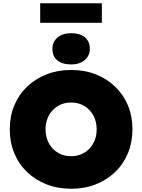

<svg xmlns="http://www.w3.org/2000/svg" viewBox="-20 -1150 874 1180"><path d="M418 10Q335 10 266 -17Q197 -44 146 -93Q95 -142 67.5 -209Q40 -276 40 -355Q40 -435 67.5 -501.5Q95 -568 146 -617Q197 -666 266 -693Q335 -720 417 -720Q500 -720 568.5 -693Q637 -666 688 -617Q739 -568 766.5 -501.5Q794 -435 794 -356Q794 -276 766.5 -209Q739 -142 688 -93Q637 -44 568.5 -17Q500 10 418 10ZM417 -190Q451 -190 479.5 -202Q508 -214 529.5 -236.5Q551 -259 562.5 -289Q574 -319 574 -355Q574 -391 562.5 -421Q551 -451 529.5 -473.5Q508 -496 479.5 -508Q451 -520 417 -520Q383 -520 354.5 -508Q326 -496 304.5 -473.5Q283 -451 271.5 -421Q260 -391 260 -355Q260 -319 271.5 -289Q283 -259 304.5 -236.5Q326 -214 354.5 -202Q383 -190 417 -190ZM417 -754Q363 -754 332.5 -779Q302 -804 302 -850Q302 -892 333 -919Q364 -946 417 -946Q471 -946 501.5 -921Q532 -896 532 -850Q532 -808 501 -781Q470 -754 417 -754ZM227 -1010V-1130H606V-1010Z"/></svg>

Font: Lexend Deca Black
Style: Regular
Weight: 900
Designer: Bonnie Shaver-Troup, Thomas Jockin
Foundry: Lexend
Version: Version 1.007